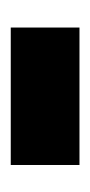

<svg xmlns="http://www.w3.org/2000/svg" viewBox="77 -442 171 366"><g transform="rotate(-90 163.0 -258.5)"><path d="M32 -193V-324H294V-193Z"/></g></svg>

Font: Noto Sans Telugu Condensed ExtraBold
Style: Regular
Weight: 800
Width: 3
Designer: Jelle Bosma - Monotype Design Team
Foundry: Monotype Imaging Inc.
Version: Version 2.005; ttfautohint (v1.8.4.7-5d5b)